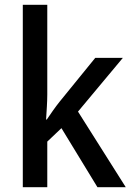

<svg xmlns="http://www.w3.org/2000/svg" viewBox="-20 -780 549 800"><path d="M177 -386V-760H75V0H177V-190L236 -246L386 0H504L305 -315L492 -539H377L229 -357C212 -336 189 -303 175 -282H172C174 -315 177 -354 177 -386Z"/></svg>

Font: Noto Sans Arabic UI SmCn Md
Style: Regular
Weight: 500
Width: 4
Designer: Monotype Design Team, Nadine Chahine and Nizar Qandah
Foundry: Monotype Imaging Inc.
Version: Version 2.010